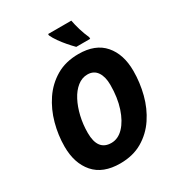

<svg xmlns="http://www.w3.org/2000/svg" viewBox="-216 -1070 1130 1219"><g transform="rotate(-30 349.0 -460.5)"><path d="M308 10Q182 10 118 -63.5Q54 -137 54 -259Q54 -343 76.5 -425.5Q99 -508 144.5 -575.5Q190 -643 259.5 -684Q329 -725 424 -725Q547 -725 610 -652.5Q673 -580 673 -458Q673 -372 651.5 -289Q630 -206 585 -138.5Q540 -71 471 -30.5Q402 10 308 10ZM324 -131Q374 -131 414 -173Q454 -215 478 -288Q502 -361 502 -454Q502 -514 478 -549Q454 -584 408 -584Q368 -584 334 -557Q300 -530 276 -484Q252 -438 238.5 -380.5Q225 -323 225 -261Q225 -131 324 -131ZM435 -771Q415 -791 392.5 -817Q370 -843 351 -870Q332 -897 321 -921V-931H491Q497 -898 508.5 -859.5Q520 -821 537 -783V-771Z"/></g></svg>

Font: Noto Sans Disp ExtBd
Style: Italic
Weight: 800
Italic angle: -12°
Designer: Monotype Design Team
Foundry: Monotype Imaging Inc.
Version: Version 2.000;GOOG;noto-source:20170915:90ef993387c0